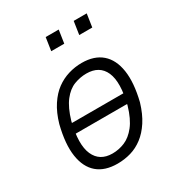

<svg xmlns="http://www.w3.org/2000/svg" viewBox="-169 -811 867 932"><g transform="rotate(-30 265.0 -345.5)"><path d="M220 8Q149 8 107.5 -27.5Q66 -63 55.5 -131.5Q45 -200 70 -300Q86 -356 112 -395.5Q138 -435 169.5 -458Q201 -481 237.5 -492Q274 -503 312 -503Q382 -503 423.5 -467Q465 -431 475.5 -362.5Q486 -294 462 -196Q445 -139 419.5 -100Q394 -61 362.5 -37Q331 -13 295 -2.5Q259 8 220 8ZM223 -47Q259 -47 292.5 -61Q326 -75 354.5 -111Q383 -147 402 -212Q431 -329 405 -388Q379 -447 306 -447Q271 -447 237 -434Q203 -421 175 -385Q147 -349 128 -284Q99 -166 125.5 -106.5Q152 -47 223 -47ZM104 -220 113 -274H426L417 -220ZM370 -626 381 -699H454L443 -626ZM213 -626 224 -699H297L286 -626Z"/></g></svg>

Font: Nunito Sans 7pt Condensed Light
Style: Italic
Weight: 300
Width: 3
Italic angle: -9°
Designer: Vernon Adams
Foundry: Vernon Adams
Version: Version 3.101;gftools[0.9.27]